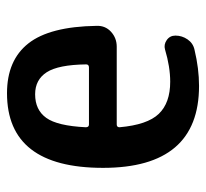

<svg xmlns="http://www.w3.org/2000/svg" viewBox="-40 -530 580 540"><g transform="rotate(-90 250.0 -260.0)"><path d="M254.9 -451.2Q210.9 -451.2 188.5 -419.9Q166 -388.7 162.1 -308.6Q162.1 -299.8 169.9 -299.8H330.1Q338.9 -299.8 338.9 -307.6Q337.9 -385.7 316.9 -418.5Q295.9 -451.2 254.9 -451.2ZM278.3 9.8Q47.9 9.8 47.9 -260.3Q47.9 -530.3 257.8 -530.3Q350.6 -530.3 397.9 -470.2Q445.3 -410.2 447.3 -278.3Q448.2 -253.9 430.7 -237.8Q413.1 -221.7 388.7 -221.7H169.9Q162.1 -221.7 162.1 -213.9Q168.9 -135.7 199.7 -103.5Q230.5 -71.3 290 -71.3Q332 -71.3 380.9 -85.9Q394.5 -89.8 407.2 -81.1Q419.9 -72.3 419.9 -56.6Q419.9 -38.1 409.2 -22.5Q398.4 -6.8 379.9 -2.9Q327.1 9.8 278.3 9.8Z"/></g></svg>

Font: Rounded Mgen+ 1mn medium
Style: Regular
Weight: 500
Designer: [Source Han Sans]
Ryoko NISHIZUKA  (kana & ideographs); Paul D. Hunt (Latin, Greek & Cyrillic); Wenlong ZHANG  (bopomofo
Version: Version 1.059.20150602